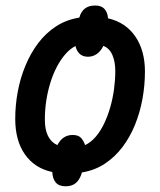

<svg xmlns="http://www.w3.org/2000/svg" viewBox="-20 -609 570 683"><path d="M213.4 53.7Q189.5 53.7 178.2 40Q167 26.4 166 2.9Q103.5 -10.3 68.8 -59.6Q34.2 -108.9 34.2 -186Q34.2 -234.9 43.2 -283.2Q52.2 -331.5 70.6 -375.7Q88.9 -419.9 116 -455.8Q143.1 -491.7 179.7 -515.4Q216.3 -539.1 262.2 -546.4Q268.1 -567.9 282 -578.6Q295.9 -589.4 318.8 -589.4Q340.8 -589.4 351.8 -577.1Q362.8 -564.9 364.3 -543.9Q427.2 -529.3 461.4 -479.2Q495.6 -429.2 495.6 -354.5Q495.6 -305.7 486.8 -257.3Q478 -209 460.2 -165Q442.4 -121.1 415.5 -85.7Q388.7 -50.3 352.8 -26.6Q316.9 -2.9 271.5 4.4Q265.1 27.8 251.2 40.8Q237.3 53.7 213.4 53.7ZM184.1 -92.8Q193.4 -110.8 207 -119.9Q220.7 -128.9 238.3 -128.9Q258.8 -128.9 268.3 -118.4Q277.8 -107.9 282.7 -92.8Q303.2 -102.5 320.3 -122.3Q337.4 -142.1 350.3 -169.2Q363.3 -196.3 372.3 -227.8Q381.3 -259.3 385.7 -292.2Q390.1 -325.2 390.1 -356Q390.1 -390.1 379.6 -413.8Q369.1 -437.5 347.7 -445.8Q338.4 -426.8 324.5 -417Q310.5 -407.2 293 -407.2Q274.4 -407.2 263.4 -417.5Q252.4 -427.7 248.5 -445.3Q228.5 -435.1 211.7 -415.3Q194.8 -395.5 181.4 -369.6Q168 -343.8 158.7 -313.2Q149.4 -282.7 144.5 -250.2Q139.6 -217.8 139.6 -185.1Q139.2 -148.9 150.6 -125.7Q162.1 -102.5 184.1 -92.8Z"/></svg>

Font: Open Sans SemiCondensed SemiBold
Style: Italic
Weight: 600
Width: 4
Italic angle: -12°
Designer: Monotype Design Team
Foundry: Monotype Imaging Inc.
Version: Version 3.000